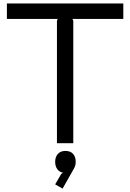

<svg xmlns="http://www.w3.org/2000/svg" viewBox="-20 -830 755 1113"><path d="M418.9 107.9Q418.9 130.4 408.2 147.9L342.8 263.2L299.8 238.8L335 178.2L345.2 170.9Q325.2 168 312.5 151.1Q299.8 134.3 299.8 107.9Q299.8 79.6 315.4 62.3Q331.1 44.9 358.9 44.9Q388.2 44.9 403.6 62Q418.9 79.1 418.9 107.9ZM694.8 -810.1V-720.2H399.9L404.8 -710V0H310.1V-710L314.9 -720.2H20V-810.1Z"/></svg>

Font: Sinkin Sans 400 Regular
Style: Regular
Weight: 400
Designer: Keith Bates
Foundry: K-Type
Version: Sinkin Sans (version 1.0)  by Keith Bates   •   © 2014   www